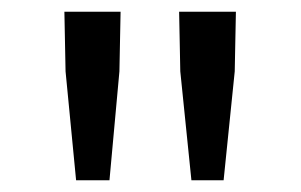

<svg xmlns="http://www.w3.org/2000/svg" viewBox="-20 -791 514 328"><path d="M110 -483 92 -669 90 -771H186L184 -669L167 -483ZM307 -483 288 -669 286 -771H383L381 -669L362 -483Z"/></svg>

Font: Noto Sans HK Thin
Style: Regular
Weight: 400
Version: Version 2.004-H2;hotconv 1.0.118;makeotfexe 2.5.65603